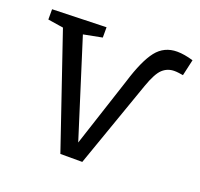

<svg xmlns="http://www.w3.org/2000/svg" viewBox="-105 -647 791 760"><g transform="rotate(20 290.5 -267.5)"><path d="M586.7 -525.3 571.3 -457Q561.3 -458.7 552.2 -459.8Q543 -461 534.3 -461Q505.3 -461 484.5 -441.8Q463.7 -422.7 443.3 -364.7L314.3 2H222L57.3 -481L71.7 -469.7L-4.7 -481.7V-525L222.3 -531.7V-488.3L133 -471L140.7 -483.3L276.7 -52.7H269L369 -358Q398 -452.7 431 -494.7Q464 -536.7 518.7 -536.7Q534 -536.7 550.8 -533.8Q567.7 -531 586.7 -525.3Z"/></g></svg>

Font: Bitter Thin
Style: Regular
Weight: 100
Designer: Sol Matas, and Bitter project Authors
Foundry: Sol Matas
Version: Version 2.002